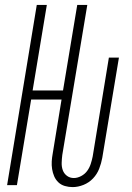

<svg xmlns="http://www.w3.org/2000/svg" viewBox="-20 -755 540 783"><path d="M276 8Q260 8 244.5 3.5Q229 -1 218 -11.5Q207 -22 201 -36Q195 -50 192.5 -65.5Q190 -81 191 -97Q192 -113 195 -129L231 -349H107L49 0H9L130 -735H171L113 -386H237L295 -735H336L234 -123Q232 -107 231.5 -91Q231 -75 236 -61Q241 -47 253 -38Q265 -29 281 -29Q296 -29 311 -37Q326 -45 335.5 -58Q345 -71 350 -86.5Q355 -102 358 -117L424 -520H465L397 -111Q393 -89 384.5 -67Q376 -45 359.5 -27.5Q343 -10 320.5 -1Q298 8 276 8Z"/></svg>

Font: Iosevka SS04 Extralight
Style: Italic
Weight: 200
Italic angle: -9°
Monospace: yes
Designer: Belleve Invis
Foundry: Belleve Invis
Version: Version 19.0.0; ttfautohint (v1.8.4)